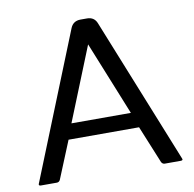

<svg xmlns="http://www.w3.org/2000/svg" viewBox="-79 -780 869 859"><g transform="rotate(-10 356.0 -350.0)"><path d="M30.8 -9.8C29.8 -7.8 29.5 -6.3 29.8 -5.4C29.8 -1.8 32.9 0 39.1 0H110.8C117.7 0 122.7 -3.3 126 -9.8L195.8 -180.2H516.1L585.9 -9.8C589.5 -3.3 594.6 0 601.1 0H672.9C679.4 0 682.6 -1.8 682.6 -5.4C682.6 -6.3 682.1 -7.8 681.2 -9.8L416 -669.9C408.2 -690.1 393.2 -700.2 371.1 -700.2H340.8C319 -699.9 304 -689.8 295.9 -669.9ZM221.2 -250 356 -585 491.2 -250Z"/></g></svg>

Font: Numans
Style: Regular
Weight: 400
Designer: Jovanny Lemonad
Foundry: Jovanny Lemonad
Version: Version 001.001